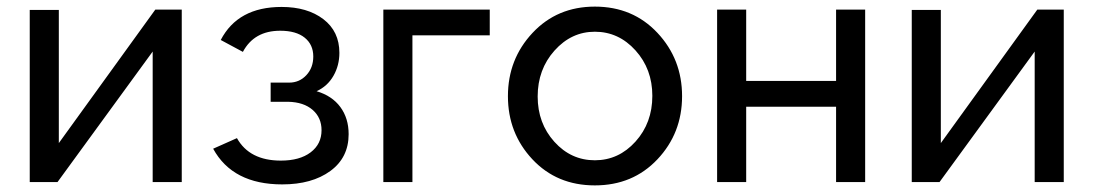

<svg xmlns="http://www.w3.org/2000/svg" viewBox="-20 -551 3309 581"><path d="M70 0V-521H158V-118L450 -522H530V0H442V-395L154 0Z M834 7Q684 7 625 -101L697 -133Q735 -65 830 -65Q887 -65 920 -90Q953 -115 953 -157Q953 -195 926 -218.5Q899 -242 852 -243H799V-301H855Q886 -301 907 -323.5Q928 -346 928 -380Q928 -416 902 -437Q876 -458 828 -458Q749 -458 715 -394L648 -430Q700 -530 832 -530Q910 -530 958.5 -493Q1007 -456 1007 -391Q1007 -353 989 -321.5Q971 -290 938 -275Q985 -261 1010 -227Q1035 -193 1035 -145Q1035 -74 979.5 -33.5Q924 7 834 7Z M1140 0V-522H1462V-444H1228V0Z M1780 -531Q1895 -531 1969.5 -451.5Q2044 -372 2044 -260Q2044 -148 1969.5 -69Q1895 10 1780 10Q1665 10 1591 -69Q1517 -148 1517 -260Q1517 -372 1591.5 -451.5Q1666 -531 1780 -531ZM1954 -261Q1954 -342 1903 -398.5Q1852 -455 1780 -455Q1709 -455 1658 -398Q1607 -341 1607 -259Q1607 -178 1657.5 -122Q1708 -66 1780 -66Q1852 -66 1903 -122.5Q1954 -179 1954 -261Z M2150 0V-522H2238V-306H2510V-522H2598V0H2510V-228H2238V0Z M2739 0V-521H2827V-118L3119 -522H3199V0H3111V-395L2823 0Z"/></svg>

Font: Raleway-v4020 Medium
Style: Regular
Weight: 500
Designer: Matt McInerney, Pablo Impallari, Rodrigo Fuenzalida
Foundry: Matt McInerney, Pablo Impallari, Rodrigo Fuenzalida
Version: Version 4.020;PS 004.020;hotconv 1.0.88;makeotf.lib2.5.64775